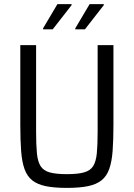

<svg xmlns="http://www.w3.org/2000/svg" viewBox="-20 -908 652 936"><path d="M306 8Q244 8 203 -0.5Q162 -9 137 -29Q112 -49 99.5 -84Q87 -119 83 -172Q79 -225 79 -299V-688H156V-266Q156 -201 160 -160.5Q164 -120 178 -98Q192 -76 222.5 -67.5Q253 -59 306 -59Q359 -59 389.5 -67.5Q420 -76 434 -98Q448 -120 452 -160.5Q456 -201 456 -266V-688H533V-299Q533 -225 529 -172Q525 -119 512.5 -84Q500 -49 475 -29Q450 -9 409 -0.5Q368 8 306 8ZM190 -765V-770L260 -888H329V-883L237 -765ZM347 -765V-770L417 -888H486V-883L394 -765Z"/></svg>

Font: Saira SemiCondensed
Style: Regular
Weight: 400
Width: 4
Designer: Hector Gatti with collaboration of the Omnibus-Type team
Foundry: Omnibus-Type
Version: Version 1.101